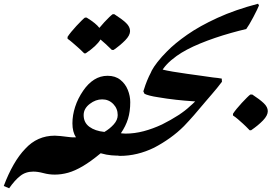

<svg xmlns="http://www.w3.org/2000/svg" viewBox="-27 -900 1473 1026"><path d="M22 106 -7 94Q17 30 46 -20.5Q75 -71 108 -105Q140 -140 179.5 -157.5Q219 -175 266 -175Q278 -175 297 -173Q316 -171 335 -168.5Q354 -166 364 -166Q386 -166 394 -149Q402 -132 402 -104Q402 -65 381 -34Q360 -3 329 15Q298 33 265 33Q235 33 205 25Q175 17 151 17Q110 17 80.5 40.5Q51 64 22 106Z M423 -615Q402 -636 387 -649Q372 -662 360 -672.5Q348 -683 334 -693V-703Q341 -714 353.5 -729.5Q366 -745 381 -761Q396 -777 408.5 -789.5Q421 -802 427 -806H436Q462 -790 478.5 -776.5Q495 -763 504 -751Q517 -767 531 -782Q545 -797 557 -808.5Q569 -820 575 -824H584Q625 -798 646.5 -777.5Q668 -757 668 -734Q668 -711 642 -684.5Q616 -658 580 -633H571Q552 -652 537.5 -665Q523 -678 510 -689Q490 -655 431 -615Z M266 33Q249 33 238 17.5Q227 2 227 -30Q227 -67 247 -98Q267 -129 299 -147.5Q331 -166 364 -166H379Q360 -195 360 -241Q360 -284 374.5 -329Q389 -374 418 -416Q444 -454 476.5 -474.5Q509 -495 548 -495Q589 -495 616 -473.5Q643 -452 656 -419.5Q669 -387 669 -354Q669 -304 657 -265Q645 -226 619 -188Q622 -188 628 -187Q634 -186 644 -186Q661 -186 669.5 -175Q678 -164 678 -144Q678 -114 664.5 -91.5Q651 -69 621 -68Q594 -68 568.5 -70Q543 -72 511 -81Q458 -37 415.5 -12Q373 13 337 23Q301 33 266 33ZM531 -195Q560 -212 581 -235.5Q602 -259 602 -285Q602 -320 578 -344.5Q554 -369 519 -369Q484 -369 453 -345Q437 -333 428.5 -318Q420 -303 420 -285Q420 -245 450.5 -222.5Q481 -200 531 -195Z M614 -67Q598 -67 588.5 -78.5Q579 -90 579 -114Q579 -131 587 -147.5Q595 -164 609 -175Q623 -186 643 -186Q692 -186 741 -199Q790 -212 839 -235Q887 -259 925.5 -284Q964 -309 990 -334Q997 -340 1003.5 -346Q1010 -352 1016 -358Q999 -359 957.5 -362.5Q916 -366 865 -373Q841 -377 817 -380.5Q793 -384 773.5 -389Q754 -394 745 -399L739 -412Q742 -423 750 -445.5Q758 -468 769 -492Q780 -516 792 -532.5Q804 -549 815 -549Q823 -549 830 -545Q837 -541 838 -533V-529Q862 -523 897.5 -517Q933 -511 973 -505.5Q1013 -500 1049 -495Q1085 -490 1112 -486Q1124 -485 1135.5 -483.5Q1147 -482 1158 -480L1159 -463Q1145 -444 1132 -428.5Q1119 -413 1105.5 -397Q1092 -381 1072 -358Q1039 -318 1010 -285Q981 -252 956 -226Q922 -192 881.5 -163Q841 -134 797 -111Q707 -67 614 -67Z M1307 -204Q1286 -226 1271.5 -239Q1257 -252 1245 -262.5Q1233 -273 1218 -283V-292Q1225 -303 1237.5 -318.5Q1250 -334 1265 -350Q1280 -366 1292.5 -378.5Q1305 -391 1311 -395H1321Q1361 -369 1382.5 -348.5Q1404 -328 1404 -306Q1404 -283 1378.5 -256.5Q1353 -230 1315 -204Z M789 -481Q785 -481 779.5 -484Q774 -487 774 -494Q774 -504 784 -523Q794 -542 814.5 -568.5Q835 -595 866 -626Q907 -668 973.5 -714.5Q1040 -761 1135 -804.5Q1230 -848 1352 -880L1357 -871Q1355 -865 1346.5 -847.5Q1338 -830 1327 -809Q1316 -788 1305.5 -770.5Q1295 -753 1289 -745Q1269 -740 1248.5 -735Q1228 -730 1208 -724Q1119 -699 1042.5 -667.5Q966 -636 917 -601Q885 -578 864.5 -556Q844 -534 834 -514Q818 -481 789 -481Z"/></svg>

Font: Noto Nastaliq Urdu SemiBold
Style: Regular
Weight: 600
Version: Version 3.007